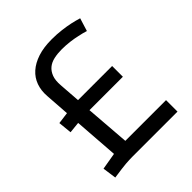

<svg xmlns="http://www.w3.org/2000/svg" viewBox="-196 -812 947 947"><g transform="rotate(-45 277.5 -339.0)"><path d="M50 -59 138 -74 121 -307 62 -301 55 -372 116 -380 107 -509Q104 -549 116 -582.5Q128 -616 155 -640Q182 -664 223 -677.5Q264 -691 320 -691Q356 -691 388 -687Q420 -683 443 -678Q470 -672 493 -665L472 -597Q450 -604 425 -609Q404 -614 376.5 -617.5Q349 -621 320 -621Q291 -621 266 -615.5Q241 -610 224 -596Q207 -582 198 -558.5Q189 -535 192 -498L200 -387H438V-312H205L223 -80H507V0H192Q171 0 146 2Q121 4 60 13Z"/></g></svg>

Font: Actor
Style: Regular
Weight: 400
Designer: Thomas Junold
Foundry: Thomas Junold
Version: Version 1.001